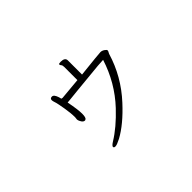

<svg xmlns="http://www.w3.org/2000/svg" viewBox="-100 -852 1199 1199"><g transform="rotate(-45 500.0 -252.0)"><path d="M495 -560Q533 -560 533 -534V-409Q699 -427 713 -427Q727 -427 740 -418Q753 -409 753 -403Q753 -397 749.5 -392Q746 -387 744 -381Q698 -227 587 -107Q495 -7 412 38Q377 56 363.5 56Q350 56 350 47Q350 38 374 23Q451 -24 534 -112Q642 -227 691 -381Q654 -380 570 -371L446 -359Q406 -355 378.5 -352Q351 -349 346 -349Q361 -272 361 -236.5Q361 -201 350 -196L347 -194L343 -193Q332 -193 323 -205.5Q314 -218 312 -233L314 -251Q314 -289 305.5 -338Q297 -387 294 -397Q291 -407 288.5 -415Q286 -423 286 -430Q286 -445 303 -445Q320 -445 331 -410Q335 -397 335 -394Q341 -392 344.5 -392Q348 -392 488 -405V-522Q488 -536 482.5 -542Q477 -548 477 -553V-555Q478 -560 495 -560Z"/></g></svg>

Font: LXGW WenKai Light
Style: Regular
Weight: 300
Designer: LXGW / Fontworks Inc.
Foundry: LXGW / Fontworks Inc.
Version: Version 1.501; October 10, 2024